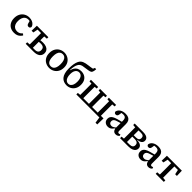

<svg xmlns="http://www.w3.org/2000/svg" viewBox="450 -2592 4574 4574"><g transform="rotate(45 2737.0 -304.5)"><path d="M288 13Q213 13 158 -18Q103 -49 73.5 -106Q44 -163 44 -241Q44 -321 76.5 -380.5Q109 -440 165.5 -473Q222 -506 291 -506Q347 -506 388.5 -489Q430 -472 455.5 -444Q481 -416 489 -383Q485 -359 472 -345.5Q459 -332 434 -332Q407 -332 392 -348.5Q377 -365 371 -392L347 -481L409 -430Q387 -441 362 -447.5Q337 -454 306 -454Q263 -454 229 -430.5Q195 -407 176.5 -362.5Q158 -318 158 -254Q158 -190 178 -147.5Q198 -105 233.5 -84Q269 -63 315 -63Q346 -63 370.5 -71.5Q395 -80 415.5 -95Q436 -110 453 -130L490 -97Q471 -67 445 -42Q419 -17 381 -2Q343 13 288 13Z M827 0V-53H928Q986 -53 1014.5 -79.5Q1043 -106 1043 -155Q1043 -206 1014.5 -232Q986 -258 920 -258Q890 -258 862.5 -254Q835 -250 816 -245V-298Q839 -304 873.5 -308.5Q908 -313 943 -313Q1012 -313 1058.5 -294Q1105 -275 1128 -240.5Q1151 -206 1151 -160Q1151 -124 1137.5 -94.5Q1124 -65 1098 -44Q1072 -23 1032 -11.5Q992 0 938 0ZM751 0Q751 -30 751.5 -67.5Q752 -105 752 -144Q752 -183 752 -218V-275Q752 -310 752 -349Q752 -388 751.5 -426Q751 -464 751 -493H862Q861 -464 861 -426Q861 -388 860.5 -349Q860 -310 860 -275V-218Q860 -183 860.5 -144Q861 -105 861 -67.5Q861 -30 862 0ZM552 -320 557 -493H794V-439H596L642 -480L611 -320ZM673 0V-51L788 -61H803V0ZM807 -433V-493H944V-443L828 -433Z M1473 13Q1407 13 1350 -16.5Q1293 -46 1259 -104Q1225 -162 1225 -245Q1225 -328 1259.5 -386.5Q1294 -445 1350.5 -475.5Q1407 -506 1473 -506Q1538 -506 1595 -476Q1652 -446 1686.5 -388.5Q1721 -331 1721 -248Q1721 -165 1686.5 -106.5Q1652 -48 1595.5 -17.5Q1539 13 1473 13ZM1473 -42Q1515 -42 1544 -64Q1573 -86 1589 -131Q1605 -176 1605 -245Q1605 -314 1589 -360Q1573 -406 1544 -428.5Q1515 -451 1473 -451Q1431 -451 1401.5 -428.5Q1372 -406 1357 -361Q1342 -316 1342 -247Q1342 -177 1357 -131.5Q1372 -86 1401.5 -64Q1431 -42 1473 -42Z M2059 13Q2007 13 1962 -4.5Q1917 -22 1883.5 -61Q1850 -100 1832 -162.5Q1814 -225 1814 -313Q1814 -399 1825 -461Q1836 -523 1855.5 -564Q1875 -605 1899 -626Q1922 -647 1951 -659.5Q1980 -672 2016 -680Q2052 -688 2098 -693Q2130 -697 2153.5 -700.5Q2177 -704 2194.5 -707.5Q2212 -711 2226 -714L2246 -762L2290 -757Q2287 -717 2281 -691.5Q2275 -666 2266 -651.5Q2257 -637 2242 -629Q2231 -622 2214 -617Q2197 -612 2171 -608Q2145 -604 2107 -599Q2041 -592 2000.5 -582.5Q1960 -573 1932 -548Q1914 -531 1898 -500Q1882 -469 1872 -420.5Q1862 -372 1859 -304L1867 -305Q1879 -354 1904.5 -393Q1930 -432 1971 -454Q2012 -476 2072 -476Q2138 -476 2188.5 -449Q2239 -422 2267.5 -369.5Q2296 -317 2296 -240Q2296 -161 2264 -104.5Q2232 -48 2178 -17.5Q2124 13 2059 13ZM2060 -42Q2096 -42 2123.5 -63Q2151 -84 2167 -126Q2183 -168 2183 -232Q2183 -295 2167 -337Q2151 -379 2123 -400Q2095 -421 2057 -421Q2020 -421 1992 -401Q1964 -381 1948 -340.5Q1932 -300 1932 -237Q1932 -173 1949 -129Q1966 -85 1995 -63.5Q2024 -42 2060 -42Z M2452 0Q2453 -30 2453 -67.5Q2453 -105 2453.5 -144Q2454 -183 2454 -218V-275Q2454 -310 2453.5 -349Q2453 -388 2453 -426Q2453 -464 2452 -493H2560Q2560 -464 2559.5 -426Q2559 -388 2559 -349Q2559 -310 2559 -275V-218Q2559 -183 2559 -144Q2559 -105 2559.5 -67.5Q2560 -30 2560 0ZM2749 0Q2749 -30 2749.5 -67.5Q2750 -105 2750 -144Q2750 -183 2750 -218V-275Q2750 -310 2750 -349Q2750 -388 2749.5 -426Q2749 -464 2749 -493H2857Q2856 -464 2856 -426Q2856 -388 2855.5 -349Q2855 -310 2855 -275V-218Q2855 -183 2855.5 -144Q2856 -105 2856 -67.5Q2856 -30 2857 0ZM3045 0Q3045 -30 3045.5 -67.5Q3046 -105 3046 -144Q3046 -183 3046 -218V-275Q3046 -310 3046 -349Q3046 -388 3045.5 -426Q3045 -464 3045 -493H3153Q3153 -464 3152.5 -426Q3152 -388 3152 -349Q3152 -310 3152 -275V-218Q3152 -183 3152 -144Q3152 -105 3152.5 -67.5Q3153 -30 3153 0ZM3178 153 3150 -39 3198 0H2528V-54H3241L3237 153ZM2379 -443V-493H2622V-443L2528 -433H2489ZM2687 -443V-493H2918V-443L2823 -433H2785ZM2983 -443V-493H3226V-443L3119 -433H3080ZM2379 0V-51L2489 -61H2504V0Z M3449 15Q3392 15 3352 -19Q3312 -53 3312 -116Q3312 -153 3328 -181.5Q3344 -210 3381 -232.5Q3418 -255 3482 -273Q3510 -281 3538 -288Q3566 -295 3593.5 -303Q3621 -311 3649 -318V-276Q3614 -266 3579.5 -255Q3545 -244 3510 -233Q3473 -222 3453 -207Q3433 -192 3425.5 -174.5Q3418 -157 3418 -137Q3418 -100 3440 -80Q3462 -60 3499 -60Q3522 -60 3541 -68.5Q3560 -77 3581.5 -93Q3603 -109 3632 -134L3638 -78H3601Q3582 -52 3561.5 -31Q3541 -10 3514.5 2.5Q3488 15 3449 15ZM3713 12Q3667 12 3640 -16Q3613 -44 3610 -97L3607 -99V-335Q3607 -380 3596.5 -406Q3586 -432 3563.5 -443Q3541 -454 3506 -454Q3482 -454 3459 -449.5Q3436 -445 3412 -435L3455 -477L3442 -390Q3438 -355 3422 -339Q3406 -323 3381 -323Q3356 -323 3342.5 -336Q3329 -349 3325 -368Q3337 -431 3393 -468.5Q3449 -506 3537 -506Q3593 -506 3632.5 -488.5Q3672 -471 3693 -432.5Q3714 -394 3714 -330V-108Q3714 -81 3724.5 -69Q3735 -57 3753 -57Q3765 -57 3774.5 -61Q3784 -65 3792 -71L3809 -36Q3793 -14 3769.5 -1Q3746 12 3713 12Z M3852 0V-51L3961 -61L3990 -52H4113Q4173 -52 4201.5 -74.5Q4230 -97 4230 -139Q4230 -170 4217.5 -190.5Q4205 -211 4178.5 -221.5Q4152 -232 4111 -232H3999V-279H4109Q4164 -279 4188.5 -301Q4213 -323 4213 -362Q4213 -402 4189 -422Q4165 -442 4116 -442H3990L3961 -433L3852 -443V-493H4137Q4197 -493 4237 -479Q4277 -465 4297 -438.5Q4317 -412 4317 -376Q4317 -343 4300 -318.5Q4283 -294 4251 -280Q4219 -266 4171 -261V-255Q4253 -252 4296 -222.5Q4339 -193 4339 -137Q4339 -100 4317.5 -69Q4296 -38 4250 -19Q4204 0 4130 0ZM3924 0Q3925 -31 3925 -68Q3925 -105 3925.5 -144Q3926 -183 3926 -218V-275Q3926 -310 3925.5 -349Q3925 -388 3925 -426Q3925 -464 3924 -493H4034Q4033 -464 4033 -425.5Q4033 -387 4032.5 -347Q4032 -307 4032 -268V-218Q4032 -183 4032.5 -144Q4033 -105 4033 -68Q4033 -31 4034 0Z M4552 15Q4495 15 4455 -19Q4415 -53 4415 -116Q4415 -153 4431 -181.5Q4447 -210 4484 -232.5Q4521 -255 4585 -273Q4613 -281 4641 -288Q4669 -295 4696.5 -303Q4724 -311 4752 -318V-276Q4717 -266 4682.5 -255Q4648 -244 4613 -233Q4576 -222 4556 -207Q4536 -192 4528.5 -174.5Q4521 -157 4521 -137Q4521 -100 4543 -80Q4565 -60 4602 -60Q4625 -60 4644 -68.5Q4663 -77 4684.5 -93Q4706 -109 4735 -134L4741 -78H4704Q4685 -52 4664.5 -31Q4644 -10 4617.5 2.5Q4591 15 4552 15ZM4816 12Q4770 12 4743 -16Q4716 -44 4713 -97L4710 -99V-335Q4710 -380 4699.5 -406Q4689 -432 4666.5 -443Q4644 -454 4609 -454Q4585 -454 4562 -449.5Q4539 -445 4515 -435L4558 -477L4545 -390Q4541 -355 4525 -339Q4509 -323 4484 -323Q4459 -323 4445.5 -336Q4432 -349 4428 -368Q4440 -431 4496 -468.5Q4552 -506 4640 -506Q4696 -506 4735.5 -488.5Q4775 -471 4796 -432.5Q4817 -394 4817 -330V-108Q4817 -81 4827.5 -69Q4838 -57 4856 -57Q4868 -57 4877.5 -61Q4887 -65 4895 -71L4912 -36Q4896 -14 4872.5 -1Q4849 12 4816 12Z M4933 -321 4938 -493H5441L5446 -321H5388L5353 -480L5402 -439H4977L5026 -480L4991 -321ZM5053 0V-51L5169 -61H5210L5326 -51V0ZM5134 0Q5135 -30 5135 -67.5Q5135 -105 5135.5 -144Q5136 -183 5136 -218V-275Q5136 -310 5135.5 -349Q5135 -388 5135 -426Q5135 -464 5134 -493H5245Q5244 -464 5244 -426Q5244 -388 5243.5 -349Q5243 -310 5243 -275V-218Q5243 -183 5243.5 -144Q5244 -105 5244 -67.5Q5244 -30 5245 0Z"/></g></svg>

Font: Source Serif 4 Medium
Style: Regular
Weight: 500
Designer: Frank Grießhammer
Foundry: Adobe Systems Incorporated
Version: Version 4.004;hotconv 1.0.116;makeotfexe 2.5.65601